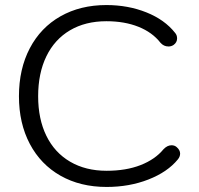

<svg xmlns="http://www.w3.org/2000/svg" viewBox="-20 -730 787 760"><path d="M55 -349Q55 -457 98 -539Q141 -621 219.5 -665.5Q298 -710 401 -710Q487 -710 559.5 -681Q632 -652 673 -600Q681 -591 681 -578Q681 -562 667 -552Q658 -546 647 -546Q628 -546 615 -561Q583 -602 528 -624Q473 -646 401 -646Q318 -646 257 -610Q196 -574 163.5 -507Q131 -440 131 -349Q131 -259 163.5 -192.5Q196 -126 257.5 -90Q319 -54 402 -54Q479 -54 536.5 -76.5Q594 -99 627 -139Q642 -155 659 -155Q671 -155 679 -148Q693 -136 693 -122Q693 -110 684 -99Q643 -49 567.5 -19.5Q492 10 402 10Q298 10 219.5 -34.5Q141 -79 98 -160.5Q55 -242 55 -349Z"/></svg>

Font: Kodchasan
Style: Regular
Weight: 400
Version: Version 1.000; ttfautohint (v1.6)